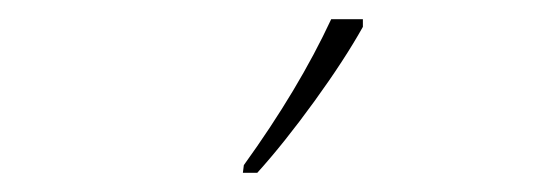

<svg xmlns="http://www.w3.org/2000/svg" viewBox="-20 -786 556 200"><path d="M234 -614Q291 -693 325 -766H358V-758Q339 -724 307.5 -680.5Q276 -637 248 -606H233Z"/></svg>

Font: Noto Serif NarrowThin
Style: Italic
Weight: 250
Width: 4
Italic angle: -12°
Designer: Monotype Design Team
Foundry: Monotype Imaging Inc.
Version: Version 1.001